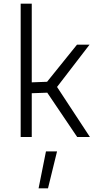

<svg xmlns="http://www.w3.org/2000/svg" viewBox="-20 -742 532 1040"><path d="M152 0H92V-722H152V-296L235 -299L397 -500H465L289 -271L467 0H398L236 -240L152 -237ZM189 278 229 78H289L240 278Z"/></svg>

Font: TitilliumText22L Lt
Style: Thin
Weight: 300
Designer: Campivisivi
Foundry: Campivisivi
Version: 1.000